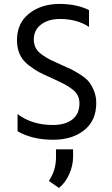

<svg xmlns="http://www.w3.org/2000/svg" viewBox="-20 -700 564 971"><path d="M430.2 -648.9Q369.1 -679.7 282.2 -680.2Q189 -680.2 127.4 -631.6Q65.9 -583 65.9 -497.1Q65.9 -456.1 80.1 -425Q94.2 -394 124.5 -370.6Q154.8 -347.2 177.5 -335.2Q200.2 -323.2 243.2 -304.2Q255.4 -298.8 261.2 -295.9Q291 -282.2 308.6 -272.7Q326.2 -263.2 345.7 -248.5Q365.2 -233.9 373.5 -216.3Q381.8 -198.7 381.8 -176.8Q381.8 -124 345.9 -95.9Q310.1 -67.9 247.1 -67.9Q142.1 -67.9 68.8 -123V-36.1Q143.1 6.8 249 6.8Q345.2 6.8 406 -41.7Q466.8 -90.3 466.8 -179.2Q466.8 -211.9 455.3 -240.5Q443.8 -269 429.4 -286.6Q415 -304.2 386.5 -322.5Q357.9 -340.8 340.1 -349.4Q322.3 -357.9 288.1 -373Q252 -389.2 234.9 -397.5Q217.8 -405.8 193.8 -422.4Q169.9 -439 160.4 -458Q150.9 -477.1 150.9 -501Q150.9 -546.9 187 -575.4Q223.1 -604 284.2 -604Q369.1 -604 430.2 -564ZM278.3 250.5Q311 224.1 330.3 180.4Q349.6 136.7 349.6 92.3V55.2H263.2V100.1Q262.2 162.1 227.1 215.3Z"/></svg>

Font: FAU Chimera
Style: Regular
Weight: 400
Version: Version 1.002;hotconv 1.0.117;makeotfexe 2.5.65602